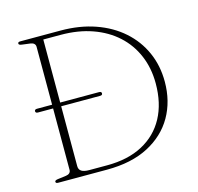

<svg xmlns="http://www.w3.org/2000/svg" viewBox="-102 -809 949 918"><g transform="rotate(-15 372.0 -350.0)"><path d="M57 -359Q57 -363 60 -365.5Q63 -368 69 -368H376.5Q383 -368 385.8 -365.5Q388.5 -363 388.5 -359Q388.5 -354.5 385.8 -352Q383 -349.5 376.5 -349.5H69Q63 -349.5 60 -352Q57 -354.5 57 -359ZM63.5 -8Q63.5 -15 77.5 -17L120 -22.5Q131.5 -24 137.8 -30Q144 -36 144 -45.5V-654.5Q144 -664 137.8 -670Q131.5 -676 120 -677.5L77.5 -683Q63.5 -685 63.5 -692Q63.5 -696 66.2 -698Q69 -700 75.5 -700H274.5Q369 -700 446 -673Q523 -646 578.2 -597Q633.5 -548 663.2 -481.5Q693 -415 693 -335.5Q693 -238.5 649.8 -163Q606.5 -87.5 522.8 -43.8Q439 0 317 0H75.5Q69 0 66.2 -2.2Q63.5 -4.5 63.5 -8ZM323 -20Q426.5 -20 499.2 -58.8Q572 -97.5 610.5 -168.8Q649 -240 649 -338.5Q649 -414.5 622.2 -477.2Q595.5 -540 545.8 -585.2Q496 -630.5 426.2 -655.2Q356.5 -680 269.5 -680H184V-53Q184 -36.5 196.2 -28.2Q208.5 -20 235.5 -20Z"/></g></svg>

Font: Fraunces Thin
Style: Regular
Weight: 250
Version: Version 1.000;[b76b70a41]